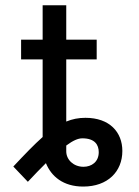

<svg xmlns="http://www.w3.org/2000/svg" viewBox="-20 -696 528 728"><path d="M141.7 -676.1V-545.5H60V-470.9H141.7V-176.5C109.7 -148.1 74.2 -111.2 30.5 -64.6L85.6 -6.7C111.2 -34.1 133.9 -57.5 154.1 -77.4C174.4 -27.3 219.5 11.4 295.5 11.4C388.8 11.4 443.9 -45.8 443.9 -123.6C443.9 -195 395.6 -249.3 304 -249.3C277.7 -249.3 254.3 -244.7 231.2 -235.1V-470.9H346.6V-545.5H231.2V-676.1ZM231.2 -122.2V-144.2C257.1 -163.4 275.9 -171.5 292.3 -171.5C339.5 -171.5 354.4 -147 354.4 -119C354.4 -82 327.1 -63.6 296.5 -63.6C259.2 -63.6 231.2 -90.2 231.2 -122.2Z"/></svg>

Font: Margiela Sans Text
Style: Regular
Weight: 400
Designer: Stefan Endress, Andreas Faust
Version: Version 1.100;FEAKit 1.0